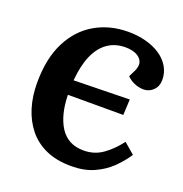

<svg xmlns="http://www.w3.org/2000/svg" viewBox="-131 -834 920 964"><g transform="rotate(20 329.0 -352.0)"><path d="M490 -546Q504 -576 496 -596.5Q488 -617 464.5 -628.5Q441 -640 406 -640Q352 -640 312 -612.5Q272 -585 248 -531Q224 -477 217 -395L515 -401L511 -317H215Q216 -264 227 -220.5Q238 -177 258.5 -145.5Q279 -114 310 -97.5Q341 -81 384 -81Q441 -81 485.5 -112.5Q530 -144 568 -194L625 -145Q599 -105 561.5 -68.5Q524 -32 472.5 -9Q421 14 353 14Q274 14 217 -11.5Q160 -37 123 -83Q86 -129 67.5 -189.5Q49 -250 49 -321Q49 -451 93.5 -539Q138 -627 216 -672.5Q294 -718 394 -718Q445 -718 489 -706Q533 -694 565.5 -672Q598 -650 616.5 -618.5Q635 -587 635 -549Q635 -515 613.5 -493.5Q592 -472 562 -472Q537 -472 512.5 -482.5Q488 -493 472 -510Z"/></g></svg>

Font: Literata 18pt
Style: Bold Italic
Weight: 700
Italic angle: -2°
Designer: Latin by Veronika Burian and Jose Scaglione. Greek by Irene Vlachou. Cyrillic by Vera Evstafieva
Foundry: TypeTogether
Version: Version 3.103;gftools[0.9.29]